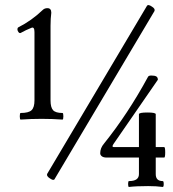

<svg xmlns="http://www.w3.org/2000/svg" viewBox="-20 -720 678 753"><path d="M193.8 -17.1Q189.9 -10.3 174.8 -21Q169.4 -24.4 166.7 -28.3Q164.1 -32.2 164.3 -34.4Q164.6 -36.6 165 -38.1L556.2 -696.8Q561 -704.6 576.2 -693.8Q589.4 -685.5 585.9 -676.8ZM61 -251Q57.6 -251 57.6 -263.9Q57.6 -276.9 61 -276.9Q92.3 -276.9 103.8 -287.8Q115.2 -298.8 115.2 -326.2V-594.2Q115.2 -616.2 103 -610.8Q81.1 -602.1 61 -590.8Q56.6 -588.9 52.7 -593.8Q48.8 -598.6 48.3 -604.2Q47.9 -609.9 51.8 -612.8Q103.5 -638.7 147.9 -681.2Q154.8 -688 166 -688Q181.2 -688 181.2 -669.9Q178.2 -647.5 178.2 -619.1V-326.2Q178.2 -298.8 188.2 -287.8Q198.2 -276.9 225.1 -276.9Q228.5 -276.9 228.5 -263.9Q228.5 -251 225.1 -251Q184.6 -253.9 143.1 -253.9Q101.6 -253.9 61 -251ZM397.9 -102.1Q386.2 -102.1 379.6 -106.9Q373 -111.8 373 -119.1Q373 -139.6 388.2 -157.2Q481.9 -273.9 560.1 -418Q562.5 -423.8 573.2 -423.8Q586.9 -423.8 593 -420.2Q599.1 -416.5 599.1 -407.2L424.8 -154.8Q417 -143.1 426.8 -143.1H524.9V-272Q524.9 -278.8 558.1 -278.8Q590.8 -278.8 590.8 -272V-143.1H624Q627.9 -143.1 627.9 -122.6Q627.9 -102.1 624 -102.1H590.8V-37.1Q590.8 -9.8 618.2 -9.8Q622.1 -9.8 622.1 1.7Q622.1 13.2 618.2 13.2Q593.3 9.8 561 9.8Q514.2 9.8 485.8 13.2Q482.4 13.2 482.4 1.7Q482.4 -9.8 485.8 -9.8Q524.9 -9.8 524.9 -37.1V-102.1Z"/></svg>

Font: Junicode SmCond
Style: Regular
Weight: 400
Width: 4
Designer: Peter S. Baker
Version: Version 2.206